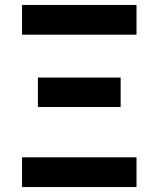

<svg xmlns="http://www.w3.org/2000/svg" viewBox="-20 -755 640 775"><path d="M531 -615H69V-735H531ZM133 -323V-442H467V-323ZM69 0V-120H531V0Z"/></svg>

Font: Iosevka Heavy Extended
Style: Regular
Weight: 900
Width: 7
Monospace: yes
Designer: Belleve Invis
Foundry: Belleve Invis
Version: Version 32.5.0; ttfautohint (v1.8.4)